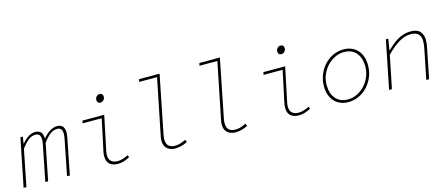

<svg xmlns="http://www.w3.org/2000/svg" viewBox="-48 -1278 4296 1845"><g transform="rotate(-15 2100.0 -355.0)"><path d="M16 0 112 -478H136L126 -410H128Q163 -452 196 -471Q229 -490 262 -490Q297 -490 316.5 -470.5Q336 -451 336 -405Q378 -453 413.5 -471.5Q449 -490 478 -490Q513 -490 532.5 -471Q552 -452 552 -408Q552 -396 550.5 -383Q549 -370 545 -350L476 0H448L518 -352Q524 -382 524 -402Q524 -435 511 -449.5Q498 -464 473 -464Q436 -464 402 -438.5Q368 -413 332 -362L260 0H232L302 -352Q308 -382 308 -402Q308 -435 295 -449.5Q282 -464 256 -464Q219 -464 186.5 -438.5Q154 -413 116 -362L44 0Z M951 12Q903 12 872.5 -13Q842 -38 842 -94Q842 -115 848 -142L914 -452H724L730 -478H946L874 -134Q870 -115 870 -98Q870 -53 894 -33.5Q918 -14 956 -14Q983 -14 1008 -22Q1033 -30 1062 -44L1072 -22Q1042 -7 1014 2.5Q986 12 951 12ZM943 -600Q926 -600 917.5 -609.5Q909 -619 909 -634Q909 -654 922.5 -668Q936 -682 953 -682Q970 -682 978.5 -672.5Q987 -663 987 -648Q987 -628 973.5 -614Q960 -600 943 -600Z M1524 12Q1476 12 1444 -14Q1412 -40 1412 -96Q1412 -115 1418 -142L1530 -696H1352L1358 -722H1562L1448 -150Q1442 -123 1442 -100Q1442 -55 1464.5 -34.5Q1487 -14 1528 -14Q1577 -14 1634 -44L1645 -20Q1617 -5 1586.5 3.5Q1556 12 1524 12Z M2124 12Q2076 12 2044 -14Q2012 -40 2012 -96Q2012 -115 2018 -142L2130 -696H1952L1958 -722H2162L2048 -150Q2042 -123 2042 -100Q2042 -55 2064.5 -34.5Q2087 -14 2128 -14Q2177 -14 2234 -44L2245 -20Q2217 -5 2186.5 3.5Q2156 12 2124 12Z M2751 12Q2703 12 2672.5 -13Q2642 -38 2642 -94Q2642 -115 2648 -142L2714 -452H2524L2530 -478H2746L2674 -134Q2670 -115 2670 -98Q2670 -53 2694 -33.5Q2718 -14 2756 -14Q2783 -14 2808 -22Q2833 -30 2862 -44L2872 -22Q2842 -7 2814 2.5Q2786 12 2751 12ZM2743 -600Q2726 -600 2717.5 -609.5Q2709 -619 2709 -634Q2709 -654 2722.5 -668Q2736 -682 2753 -682Q2770 -682 2778.5 -672.5Q2787 -663 2787 -648Q2787 -628 2773.5 -614Q2760 -600 2743 -600Z M3246 12Q3201 12 3165.5 -3.5Q3130 -19 3106 -46Q3082 -73 3069 -111Q3056 -149 3056 -194Q3056 -255 3077.5 -309Q3099 -363 3136.5 -403.5Q3174 -444 3223 -467Q3272 -490 3328 -490Q3373 -490 3408.5 -474.5Q3444 -459 3468 -432Q3492 -405 3505 -367Q3518 -329 3518 -284Q3518 -222 3496.5 -168.5Q3475 -115 3437.5 -74.5Q3400 -34 3350.5 -11Q3301 12 3246 12ZM3248 -14Q3296 -14 3340 -35.5Q3384 -57 3417 -93Q3450 -129 3470 -177Q3490 -225 3490 -278Q3490 -362 3447 -413Q3404 -464 3326 -464Q3278 -464 3234 -442.5Q3190 -421 3157 -385Q3124 -349 3104 -301Q3084 -253 3084 -200Q3084 -116 3127 -65Q3170 -14 3248 -14Z M3652 0 3748 -478H3772L3754 -368H3758Q3783 -392 3809 -414Q3835 -436 3864 -453Q3893 -470 3925.5 -480Q3958 -490 3996 -490Q4062 -490 4090 -457Q4118 -424 4118 -374Q4118 -350 4115.5 -330.5Q4113 -311 4108 -290L4050 0H4022L4080 -288Q4085 -311 4087.5 -330Q4090 -349 4090 -370Q4090 -415 4065 -439.5Q4040 -464 3992 -464Q3929 -464 3868.5 -426.5Q3808 -389 3746 -324L3680 0Z"/></g></svg>

Font: Source Code Pro ExtraLight
Style: Italic
Weight: 200
Italic angle: -11°
Monospace: yes
Designer: Paul D. Hunt, Teo Tuominen
Foundry: Adobe Systems Incorporated
Version: Version 1.050;PS 1.000;hotconv 16.6.51;makeotf.lib2.5.65220